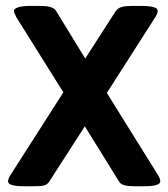

<svg xmlns="http://www.w3.org/2000/svg" viewBox="-20 -630 571 651"><path d="M7.3 -15.1Q7.3 -23.4 15.6 -36.6L194.8 -316.9L35.6 -571.3Q27.3 -586.4 27.3 -593.3Q27.3 -600.6 41.3 -605.2Q55.2 -609.9 82.5 -609.9H118.2Q160.2 -609.9 169.9 -593.3L269 -431.6L373 -593.3Q380.4 -603 392.8 -606.4Q405.3 -609.9 426.3 -609.9H460Q514.6 -609.9 514.6 -593.3Q514.6 -584 506.3 -571.3L342.3 -314.9L515.6 -36.6Q523.4 -24.4 523.4 -15.1Q523.4 1.5 468.8 1.5H435.1Q414.1 1.5 401.4 -2Q388.7 -5.4 383.3 -15.1L267.6 -201.7L147.5 -15.1Q140.6 -3.9 129.2 -1.2Q117.7 1.5 94.7 1.5H61.5Q7.3 1.5 7.3 -15.1Z"/></svg>

Font: Jaldi
Style: Bold
Weight: 400
Designer: Pablo Cosgaya and Nicolas Silva
Foundry: Omnibus-Type
Version: Version 1.007